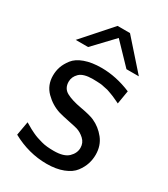

<svg xmlns="http://www.w3.org/2000/svg" viewBox="-167 -729 717 819"><g transform="rotate(30 191.5 -319.5)"><path d="M41 -509 166 -650H227L352 -509H291L196 -608L102 -509ZM27 -34 39 -102Q41 -101 52 -94.5Q63 -88 68.5 -85Q74 -82 86.5 -76Q99 -70 109.5 -66.5Q120 -63 134 -59Q148 -55 163.5 -53.5Q179 -52 196 -52Q246 -52 267.5 -73Q289 -94 289 -120Q289 -145 271 -161.5Q253 -178 233 -184Q223 -187 188.5 -194Q154 -201 137 -206Q96 -219 64.5 -250.5Q33 -282 33 -329Q33 -352 40 -372.5Q47 -393 63.5 -414.5Q80 -436 114.5 -448.5Q149 -461 197 -461Q269 -461 343 -430L332 -364Q331 -365 320.5 -369.5Q310 -374 308.5 -375Q307 -376 297.5 -380Q288 -384 284.5 -385Q281 -386 272 -389.5Q263 -393 258 -393.5Q253 -394 243.5 -396.5Q234 -399 226.5 -399.5Q219 -400 209 -400.5Q199 -401 188 -401Q142 -401 123 -382.5Q104 -364 104 -340Q104 -307 130.5 -292.5Q157 -278 205 -269.5Q253 -261 273 -252Q309 -236 334.5 -204Q360 -172 360 -127Q360 -104 353 -82Q346 -60 329.5 -38Q313 -16 278.5 -2.5Q244 11 197 11Q109 11 27 -34Z"/></g></svg>

Font: CMU Sans Serif
Style: Medium
Weight: 500
Version: Version 0.7.0